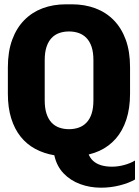

<svg xmlns="http://www.w3.org/2000/svg" viewBox="-20 -716 646 891"><path d="M448.5 155Q397 155 351.8 138.2Q306.5 121.5 274.8 88.2Q243 55 232 4.5Q184 -3.5 144.2 -24.8Q104.5 -46 76 -81.5Q47.5 -117 32 -166.8Q16.5 -216.5 16.5 -281V-404Q16.5 -476.5 36.5 -531.2Q56.5 -586 92.8 -622.8Q129 -659.5 178.2 -677.8Q227.5 -696 286.5 -696H313.5Q373 -696 422.5 -677.5Q472 -659 508 -622.2Q544 -585.5 563.8 -531Q583.5 -476.5 583.5 -404V-281Q583.5 -213.5 566.2 -161Q549 -108.5 517 -72.2Q485 -36 441.2 -16Q397.5 4 344.5 8L382.5 -51Q382.5 3.5 412.2 30.5Q442 57.5 500 57.5Q527 57.5 556 49.8Q585 42 606.5 29V117Q578 133.5 536 144.2Q494 155 448.5 155ZM300 -116.5Q324.5 -116.5 345.2 -123.8Q366 -131 381.2 -146.8Q396.5 -162.5 405 -188Q413.5 -213.5 413.5 -250.5V-436.5Q413.5 -473.5 405 -498.8Q396.5 -524 381.2 -539.8Q366 -555.5 345.2 -562.8Q324.5 -570 300 -570Q276 -570 255.2 -562.8Q234.5 -555.5 219.5 -539.8Q204.5 -524 196 -498.8Q187.5 -473.5 187.5 -436.5V-250.5Q187.5 -213.5 196 -188Q204.5 -162.5 219.5 -146.8Q234.5 -131 255.2 -123.8Q276 -116.5 300 -116.5Z"/></svg>

Font: Chivo Mono Medium
Style: Regular
Weight: 500
Monospace: yes
Designer: Hector Gatti
Foundry: Omnibus-Type
Version: Version 1.008